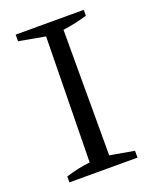

<svg xmlns="http://www.w3.org/2000/svg" viewBox="-125 -723 638 795"><g transform="rotate(-20 193.5 -325.5)"><path d="M42 0V-26Q70 -35 96.5 -40.5Q123 -46 149 -49L158 -601L42 -622V-651H342V-625Q318 -618 291 -612Q264 -606 235 -602V-49L342 -30V0Z"/></g></svg>

Font: Piazzolla 24pt
Style: Regular
Weight: 400
Designer: Juan Pablo del Peral
Foundry: Huerta Tipografica
Version: Version 2.005